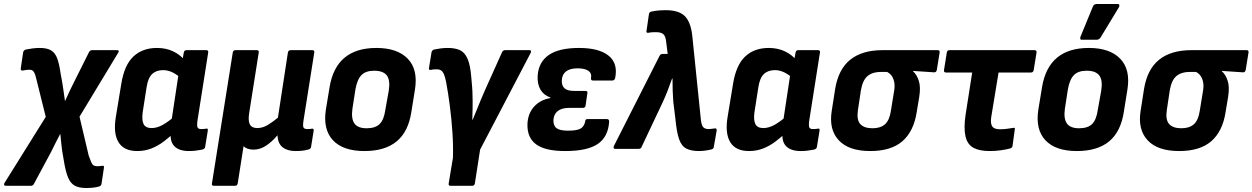

<svg xmlns="http://www.w3.org/2000/svg" viewBox="-70 -745 6269 961"><path d="M361 196Q326 196 304.5 184.5Q283 173 270.5 143Q258 113 249 56L241 9Q239 -8 236.5 -29.5Q234 -51 232 -74H231Q219 -51 209 -31.5Q199 -12 187 13L100 175Q95 185 85 185H-40Q-48 185 -49.5 180.5Q-51 176 -47 170L159 -160L111 -353Q107 -371 102 -380.5Q97 -390 91.5 -393Q86 -396 76 -396Q69 -396 61.5 -395Q54 -394 44 -392Q32 -391 34 -403L46 -484Q49 -494 59 -497Q74 -500 92 -502.5Q110 -505 129 -505Q167 -505 187 -492Q207 -479 217 -451Q227 -423 233 -379L242 -330Q245 -310 248.5 -287Q252 -264 255 -240H256Q267 -264 277.5 -287Q288 -310 298 -329L376 -485Q381 -494 392 -494H515Q530 -494 521 -480L328 -161L374 34Q382 56 387 67.5Q392 79 399 83Q406 87 416 87Q422 87 428 86.5Q434 86 441 85Q453 82 450 96L438 176Q436 186 424 189Q409 193 393.5 194.5Q378 196 361 196Z M617 11Q550 11 523 -33.5Q496 -78 510 -161L537 -325Q552 -419 597.5 -462Q643 -505 716 -505Q760 -505 795.5 -488.5Q831 -472 856 -442L841 -348Q819 -370 795 -382Q771 -394 747 -394Q712 -394 691.5 -374.5Q671 -355 664 -310L644 -182Q639 -143 649 -123.5Q659 -104 689 -104Q716 -104 745.5 -120.5Q775 -137 813 -171L810 -88Q780 -60 750.5 -37.5Q721 -15 688 -2Q655 11 617 11ZM876 11Q825 11 801.5 -14.5Q778 -40 786 -93L790 -115L788 -138L828 -403L842 -438L850 -482Q852 -494 864 -494H962Q974 -494 972 -482L918 -139Q915 -113 919.5 -106Q924 -99 937 -99Q944 -99 950 -99.5Q956 -100 962 -101Q972 -104 970 -91L957 -11Q956 1 941 4Q926 7 910 9Q894 11 876 11Z M1001 185Q988 185 991 172L1095 -482Q1097 -494 1109 -494H1215Q1227 -494 1225 -482L1177 -178Q1171 -139 1181 -121.5Q1191 -104 1218 -104Q1245 -104 1271 -120Q1297 -136 1321 -156L1371 -482Q1373 -494 1386 -494H1493Q1505 -494 1503 -482L1449 -141Q1445 -115 1449 -107Q1453 -99 1468 -99Q1475 -99 1481 -99.5Q1487 -100 1492 -101Q1501 -102 1500 -91L1487 -10Q1486 -5 1483 -1.5Q1480 2 1471 4Q1456 8 1441 9.5Q1426 11 1409 11Q1369 11 1345 -7.5Q1321 -26 1319 -67H1318Q1291 -35 1261 -15.5Q1231 4 1199 4Q1183 4 1170 -0.5Q1157 -5 1149 -13L1120 172Q1118 185 1106 185Z M1754 11Q1647 11 1596.5 -43Q1546 -97 1561 -196L1580 -311Q1613 -505 1814 -505Q1919 -505 1971 -451Q2023 -397 2007 -297L1989 -185Q1974 -86 1915.5 -37.5Q1857 11 1754 11ZM1765 -103Q1809 -103 1830.5 -124.5Q1852 -146 1859 -197L1876 -292Q1884 -344 1866 -367.5Q1848 -391 1803 -391Q1761 -391 1739.5 -369.5Q1718 -348 1709 -298L1694 -201Q1687 -151 1704 -127Q1721 -103 1765 -103Z M2185 185Q2173 185 2176 172L2197 45Q2199 -14 2194.5 -82Q2190 -150 2181.5 -215.5Q2173 -281 2163 -334Q2158 -360 2152 -373.5Q2146 -387 2137.5 -392.5Q2129 -398 2116 -398Q2109 -398 2101 -397.5Q2093 -397 2087 -395Q2075 -394 2077 -404L2090 -484Q2093 -494 2102 -497Q2117 -500 2134 -502.5Q2151 -505 2172 -505Q2207 -505 2231 -494.5Q2255 -484 2269.5 -452.5Q2284 -421 2289 -357Q2291 -334 2293 -311Q2295 -288 2295 -267Q2296 -242 2295.5 -209Q2295 -176 2294 -146H2296Q2305 -166 2315 -192Q2325 -218 2336.5 -245Q2348 -272 2358 -295L2443 -484Q2448 -494 2458 -494H2578Q2593 -494 2586 -480L2333 4L2307 172Q2305 185 2293 185Z M2759 11Q2659 11 2613.5 -22.5Q2568 -56 2570 -124Q2572 -176 2602.5 -210.5Q2633 -245 2684 -254L2685 -257Q2652 -268 2635.5 -296Q2619 -324 2621 -364Q2625 -434 2676.5 -469.5Q2728 -505 2828 -505Q2928 -505 2976 -466.5Q3024 -428 3009 -354Q3005 -342 2995 -342H2898Q2887 -342 2888 -353Q2893 -378 2875 -390.5Q2857 -403 2821 -403Q2783 -403 2763 -387.5Q2743 -372 2742 -342Q2741 -316 2755.5 -303Q2770 -290 2803 -290H2860Q2872 -290 2870 -279L2861 -217Q2860 -205 2847 -205H2778Q2742 -205 2722 -189.5Q2702 -174 2700 -145Q2699 -116 2715.5 -103.5Q2732 -91 2773 -91Q2818 -91 2836 -101.5Q2854 -112 2859 -137Q2859 -149 2871 -149H2968Q2979 -149 2979 -136Q2974 -60 2922 -24.5Q2870 11 2759 11Z M3428 11Q3389 11 3365 -1.5Q3341 -14 3329 -48.5Q3317 -83 3311 -146L3300 -236Q3298 -259 3297 -289.5Q3296 -320 3296 -352H3294Q3283 -320 3271 -289.5Q3259 -259 3245 -229L3142 -11Q3139 0 3127 0H3009Q2997 0 3003 -15L3231 -465Q3236 -475 3246 -475H3272L3264 -538Q3261 -565 3249.5 -574.5Q3238 -584 3213 -584Q3204 -584 3194.5 -583.5Q3185 -583 3176 -581Q3163 -579 3166 -591L3178 -674Q3179 -684 3190 -687Q3222 -694 3262 -694Q3327 -694 3357 -665Q3387 -636 3395 -566L3438 -146Q3440 -127 3444.5 -117Q3449 -107 3457 -103Q3465 -99 3476 -99Q3484 -99 3490 -100Q3496 -101 3505 -102Q3519 -105 3517 -91L3503 -11Q3502 1 3490 3Q3474 7 3458 9Q3442 11 3428 11Z M3679 11Q3612 11 3585 -33.5Q3558 -78 3572 -161L3599 -325Q3614 -419 3659.5 -462Q3705 -505 3778 -505Q3822 -505 3857.5 -488.5Q3893 -472 3918 -442L3903 -348Q3881 -370 3857 -382Q3833 -394 3809 -394Q3774 -394 3753.5 -374.5Q3733 -355 3726 -310L3706 -182Q3701 -143 3711 -123.5Q3721 -104 3751 -104Q3778 -104 3807.5 -120.5Q3837 -137 3875 -171L3872 -88Q3842 -60 3812.5 -37.5Q3783 -15 3750 -2Q3717 11 3679 11ZM3938 11Q3887 11 3863.5 -14.5Q3840 -40 3848 -93L3852 -115L3850 -138L3890 -403L3904 -438L3912 -482Q3914 -494 3926 -494H4024Q4036 -494 4034 -482L3980 -139Q3977 -113 3981.5 -106Q3986 -99 3999 -99Q4006 -99 4012 -99.5Q4018 -100 4024 -101Q4034 -104 4032 -91L4019 -11Q4018 1 4003 4Q3988 7 3972 9Q3956 11 3938 11Z M4286 11Q4178 11 4128 -43Q4078 -97 4093 -190L4110 -299Q4126 -398 4185.5 -446Q4245 -494 4348 -494H4623Q4635 -494 4633 -482L4619 -395Q4616 -382 4605 -383L4500 -390V-388Q4518 -373 4528.5 -341.5Q4539 -310 4531 -260L4518 -182Q4503 -87 4446.5 -38Q4390 11 4286 11ZM4297 -103Q4337 -103 4359.5 -123Q4382 -143 4389 -190L4404 -282Q4410 -313 4406 -333Q4402 -353 4393 -365.5Q4384 -378 4370 -385H4338Q4298 -385 4273 -365Q4248 -345 4239 -293L4224 -193Q4217 -145 4236 -124Q4255 -103 4297 -103Z M4883 11Q4832 11 4802 -5.5Q4772 -22 4762.5 -62.5Q4753 -103 4763 -171L4796 -382H4665Q4653 -382 4655 -395L4669 -482Q4671 -494 4682 -494H5107Q5120 -494 5118 -482L5104 -395Q5102 -382 5090 -382H4928L4891 -157Q4887 -126 4896.5 -112Q4906 -98 4935 -98Q4954 -98 4971.5 -100.5Q4989 -103 5002 -105Q5012 -108 5009 -96L4998 -15Q4997 -10 4994.5 -7Q4992 -4 4986 -2Q4968 3 4941 7Q4914 11 4883 11Z M5320 11Q5213 11 5162.5 -43Q5112 -97 5127 -196L5146 -311Q5179 -505 5380 -505Q5485 -505 5537 -451Q5589 -397 5573 -297L5555 -185Q5540 -86 5481.5 -37.5Q5423 11 5320 11ZM5331 -103Q5375 -103 5396.5 -124.5Q5418 -146 5425 -197L5442 -292Q5450 -344 5432 -367.5Q5414 -391 5369 -391Q5327 -391 5305.5 -369.5Q5284 -348 5275 -298L5260 -201Q5253 -151 5270 -127Q5287 -103 5331 -103ZM5344 -546Q5338 -546 5337 -550.5Q5336 -555 5338 -561L5400 -712Q5403 -719 5408 -722Q5413 -725 5420 -725H5523Q5531 -725 5532.5 -720Q5534 -715 5530 -708L5439 -558Q5432 -546 5418 -546Z M5832 11Q5724 11 5674 -43Q5624 -97 5639 -190L5656 -299Q5672 -398 5731.5 -446Q5791 -494 5894 -494H6169Q6181 -494 6179 -482L6165 -395Q6162 -382 6151 -383L6046 -390V-388Q6064 -373 6074.5 -341.5Q6085 -310 6077 -260L6064 -182Q6049 -87 5992.5 -38Q5936 11 5832 11ZM5843 -103Q5883 -103 5905.5 -123Q5928 -143 5935 -190L5950 -282Q5956 -313 5952 -333Q5948 -353 5939 -365.5Q5930 -378 5916 -385H5884Q5844 -385 5819 -365Q5794 -345 5785 -293L5770 -193Q5763 -145 5782 -124Q5801 -103 5843 -103Z"/></svg>

Font: Sofia Sans Semi Condensed ExtraBold
Style: Italic
Weight: 800
Italic angle: -9°
Version: Version 4.100